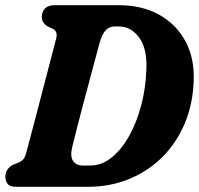

<svg xmlns="http://www.w3.org/2000/svg" viewBox="-20 -720 767 740"><path d="M0.5 -39.5Q1 -57 10.2 -68.5Q19.5 -80 32 -85.5L50 -93Q62.5 -98 69.5 -105.8Q76.5 -113.5 81.5 -132.5Q88.5 -158 100 -202.2Q111.5 -246.5 125.5 -299.2Q139.5 -352 153.2 -405Q167 -458 178.5 -502.5Q190 -547 197 -573.5Q203.5 -599 182.5 -609.5L165 -617.5Q141.5 -631 141 -653.5Q141 -674.5 153.5 -687.2Q166 -700 189.5 -700H437.5Q526.5 -700 592.5 -663.8Q658.5 -627.5 694.2 -562Q730 -496.5 726.5 -408.5Q723.5 -318.5 691.8 -243.5Q660 -168.5 605 -114Q550 -59.5 477 -29.8Q404 0 318 0H42Q18 0 9.5 -11Q1 -22 0.5 -39.5ZM327.5 -82Q371.5 -82 409.8 -112.5Q448 -143 477.2 -195Q506.5 -247 524 -313Q541.5 -379 544 -450Q548 -533 516.2 -575.5Q484.5 -618 439 -618H421.5Q401.5 -618 387.5 -603.5Q373.5 -589 363.5 -553Q359.5 -539 349.8 -502.5Q340 -466 327 -417.5Q314 -369 300.5 -318Q287 -267 275.8 -223.5Q264.5 -180 258.5 -154Q249.5 -117 261.8 -99.5Q274 -82 299.5 -82Z"/></svg>

Font: Fraunces 144pt S100
Style: Bold Italic
Weight: 700
Italic angle: -16°
Version: Version 1.000; ttfautohint (v1.8.3)